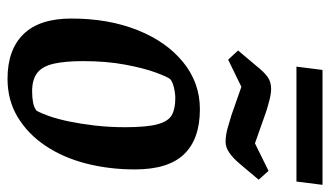

<svg xmlns="http://www.w3.org/2000/svg" viewBox="-208 -680 898 523"><g transform="rotate(90 241.5 -418.0)"><path d="M194 11Q115 11 72.5 -32.5Q30 -76 30 -163Q30 -264 61.5 -343Q93 -422 149 -467.5Q205 -513 277 -513Q358 -513 399.5 -470Q441 -427 441 -336Q441 -266 425 -203.5Q409 -141 377 -93Q345 -45 299 -17Q253 11 194 11ZM228 -56Q245 -56 258.5 -58.5Q272 -61 281 -68Q288 -80 296 -103Q304 -126 310.5 -157.5Q317 -189 321.5 -227.5Q326 -266 326 -310Q326 -368 318 -397.5Q310 -427 293 -436.5Q276 -446 247 -446Q233 -446 217 -442Q201 -438 195 -432Q189 -425 177 -392.5Q165 -360 155.5 -309Q146 -258 146 -195Q146 -146 153 -115Q160 -84 178 -70Q196 -56 228 -56ZM366 -583Q348 -583 328.5 -588.5Q309 -594 293 -599L216 -626L142 -590L117 -617L160 -668Q175 -687 188.5 -697Q202 -707 221 -707Q234 -707 250 -703Q266 -699 282 -694L370 -663L445 -700L469 -673L426 -622Q411 -604 396 -593.5Q381 -583 366 -583ZM161 -776 170 -847H483L474 -776Z"/></g></svg>

Font: Faustina Light SemiBold
Style: Italic
Weight: 600
Italic angle: -8°
Version: Version 1.200